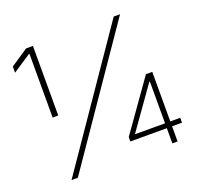

<svg xmlns="http://www.w3.org/2000/svg" viewBox="-124 -841 1004 975"><g transform="rotate(-20 378.5 -353.5)"><path d="M586.9 -707H621.1L135.7 0H101.6ZM120.1 -674.8H116.2L18.6 -610.4V-643.6L113.3 -707H150.4V-331.1H120.1ZM449.2 -105.5 640.6 -376H674.8V-108.4H728.5V-82H674.8V0H646.5V-82H449.2ZM646.5 -108.4V-334H643.6L484.4 -109.4V-108.4Z"/></g></svg>

Font: Pretendard Thin
Style: Regular
Weight: 100
Designer: Base glyphs from Inter by Rasmus Andersson; Hangeul glyphs from Noto Sans CJK(Source Han Sans) by Jang Soo-young and Kan
Foundry: Kil Hyung-jin
Version: Version 1.309